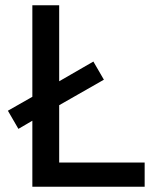

<svg xmlns="http://www.w3.org/2000/svg" viewBox="-20 -710 594 730"><path d="M10 -289 103 -342V-690H205V-401L335 -476L375 -407L205 -310V-92H530V0H103V-251L50 -220Z"/></svg>

Font: Oxanium Medium
Style: Regular
Weight: 500
Designer: Severin Meyer
Version: Version 1.001